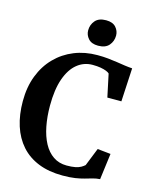

<svg xmlns="http://www.w3.org/2000/svg" viewBox="-140 -1064 943 1168"><g transform="rotate(15 331.5 -479.5)"><path d="M368.2 11Q281.5 11 215.8 -15.3Q150.1 -41.6 106.2 -90.9Q62.3 -140.3 40.1 -209.5Q18 -278.8 18 -364.3Q18 -453.3 45.6 -524.8Q73.1 -596.2 122.9 -646.9Q172.7 -697.6 239.4 -724.6Q306.2 -751.7 385 -751.7Q421.1 -751.7 451.9 -748.6Q482.8 -745.5 509.7 -741.3Q536.6 -737.1 561.2 -733.5Q585.8 -729.9 608.9 -728.5L597.6 -517.7H509.2L478.8 -661.3Q472.3 -667.8 458 -673.5Q443.7 -679.2 422.3 -683Q400.9 -686.8 371.6 -686.8Q317.2 -686.8 275 -652.5Q232.7 -618.2 208.7 -550.2Q184.7 -482.1 184.7 -380.3Q184.7 -310.8 196.4 -251.3Q208.1 -191.7 231.8 -147.6Q255.5 -103.5 291.7 -78.9Q327.9 -54.3 376.4 -54.3Q409.1 -54.3 430.4 -58.6Q451.7 -63 465.1 -70.6Q478.5 -78.2 488.2 -86.9L533.4 -200.2L616.5 -191.5L595.2 -27Q571.3 -25.4 550 -19.4Q528.8 -13.4 504.4 -6.3Q480.1 0.7 447.4 5.9Q414.7 11 368.2 11ZM372.1 -807.9Q331.3 -807.9 310.9 -830.7Q290.5 -853.4 290.5 -882.7Q290.5 -918.2 312.7 -944.2Q334.9 -970.2 380.5 -970.2H381.5Q422.6 -970.2 442.9 -947.5Q463.1 -924.7 463.1 -895.5Q463.1 -859.9 440.9 -833.9Q418.6 -807.9 373.1 -807.9Z"/></g></svg>

Font: Merriweather Light
Style: Regular
Weight: 300
Version: Version 2.100